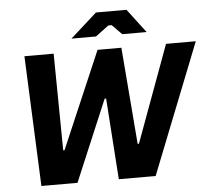

<svg xmlns="http://www.w3.org/2000/svg" viewBox="-59 -964 1131 1028"><g transform="rotate(-5 506.5 -450.0)"><path d="M122 0H316L500 -436H508L538 0H736L1013 -700H853L662 -180H655L613 -700H485L262 -180H255L249 -700H92ZM351 -772H483L554 -825H572L624 -772H755L658 -900H494Z"/></g></svg>

Font: Fixel Display 20240404
Style: Bold Italic
Weight: 700
Italic angle: -10°
Designer: AlfaBravo + MacPaw
Foundry: Kyrylo Tkachov, Marchela Mozhyna, Serhii Makarenko, Maria Weinstein, Zakhar Kryvoshyya
Version: Version 1.211;Glyphs 3.2 (3225)